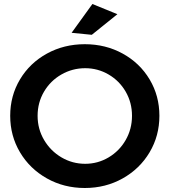

<svg xmlns="http://www.w3.org/2000/svg" viewBox="-20 -930 849 960"><path d="M442 -910 567 -859 439 -756 338 -766ZM777 -351Q777 -251 728 -168.5Q679 -86 593.5 -38Q508 10 404 10Q300 10 214.5 -38Q129 -86 80 -168.5Q31 -251 31 -351Q31 -451 80 -533Q129 -615 214.5 -662Q300 -709 404 -709Q508 -709 593.5 -662Q679 -615 728 -533Q777 -451 777 -351ZM168 -351Q168 -285 200.5 -230Q233 -175 287.5 -143Q342 -111 406 -111Q469 -111 523 -143Q577 -175 608.5 -230Q640 -285 640 -351Q640 -417 608.5 -471.5Q577 -526 523 -557.5Q469 -589 406 -589Q342 -589 287 -557.5Q232 -526 200 -471.5Q168 -417 168 -351Z"/></svg>

Font: TypoPRO Montserrat Alternates
Style: Regular
Weight: 500
Designer: Julieta Ulanovsky
Foundry: Julieta Ulanovsky
Version: Version 6.001